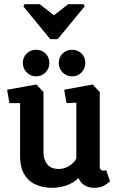

<svg xmlns="http://www.w3.org/2000/svg" viewBox="-20 -894 571 918"><path d="M97 -874H170L238 -821L306 -874H380L385 -864L256 -707H220L92 -863ZM230 4Q185 4 150 -12Q115 -28 95.5 -61.5Q76 -95 76 -148V-401H25L14 -465L154 -490L188 -454V-167Q188 -145 194 -129.5Q200 -114 210 -104Q220 -94 233 -90Q246 -86 261 -86Q288 -86 312 -101.5Q336 -117 345 -137V-403L298 -401L287 -465L423 -490L457 -454V-100Q457 -87 462 -82.5Q467 -78 474 -78Q479 -78 483 -79Q487 -80 488 -80L506 -27Q500 -20 480 -8Q460 4 431 4Q406 4 386 -7Q366 -18 355 -43Q332 -19 297.5 -7.5Q263 4 230 4ZM325 -529Q297 -529 279 -548Q261 -567 261 -593Q261 -620 279 -638Q297 -656 325 -656Q352 -656 370 -638Q388 -620 388 -593Q388 -567 370 -548Q352 -529 325 -529ZM153 -529Q126 -529 107.5 -548Q89 -567 89 -593Q89 -620 107.5 -638Q126 -656 153 -656Q180 -656 198 -638Q216 -620 216 -593Q216 -567 198 -548Q180 -529 153 -529Z"/></svg>

Font: Kreon Light SemiBold
Style: Regular
Weight: 600
Version: Version 2.002